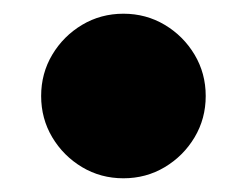

<svg xmlns="http://www.w3.org/2000/svg" viewBox="-20 -240 360 280"><path d="M40 -100Q40 -133 56.2 -160.2Q72.5 -187.5 99.8 -203.8Q127 -220 160 -220Q193 -220 220.2 -203.8Q247.5 -187.5 263.8 -160.2Q280 -133 280 -100Q280 -67 263.8 -39.8Q247.5 -12.5 220.2 3.8Q193 20 160 20Q127 20 99.8 3.8Q72.5 -12.5 56.2 -39.8Q40 -67 40 -100Z"/></svg>

Font: Besley* Fatface
Style: Regular
Weight: 900
Designer: Owen Earl
Foundry: indestructible type*
Version: Version 3.000; ttfautohint (v1.8.3)